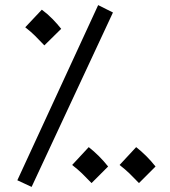

<svg xmlns="http://www.w3.org/2000/svg" viewBox="-20 -707 668 753"><path d="M423 -658 365 -687 48 0 104 26ZM220 -594Q205 -613 185.5 -633Q166 -653 144 -669L79 -600Q102 -582 117 -567Q132 -552 154 -529ZM590 -54Q556 -97 514 -130L449 -60Q472 -42 487.5 -27Q503 -12 525 11ZM404 -54Q370 -97 328 -130L263 -60Q286 -42 301.5 -27Q317 -12 339 11Z"/></svg>

Font: Noto Sans Arabic Condensed
Style: Regular
Weight: 400
Width: 3
Designer: Nadine Chahine
Foundry: Monotype Imaging Inc.
Version: 1.001